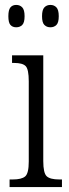

<svg xmlns="http://www.w3.org/2000/svg" viewBox="-20 -761 281 781"><path d="M19 0V-31H32Q68 -31 82.5 -43.5Q97 -56 97 -104V-430Q97 -479 84.5 -492Q72 -505 37 -505H29V-536H156V-106Q156 -57 170 -44Q184 -31 221 -31H232V0ZM185 -650Q170 -650 160.5 -659.5Q151 -669 151 -695Q151 -721 160.5 -731Q170 -741 185 -741Q200 -741 209.5 -731Q219 -721 219 -695Q219 -669 209.5 -659.5Q200 -650 185 -650ZM46 -650Q31 -650 22.5 -659.5Q14 -669 14 -695Q14 -721 22.5 -731Q31 -741 46 -741Q61 -741 70.5 -731Q80 -721 80 -695Q80 -669 70.5 -659.5Q61 -650 46 -650Z"/></svg>

Font: Noto Serif Ethiopic ExtraCondensed Light
Style: Regular
Weight: 300
Width: 2
Designer: Monotype Design Team
Foundry: Monotype Imaging Inc.
Version: Version 2.102; ttfautohint (v1.8.4.7-5d5b)